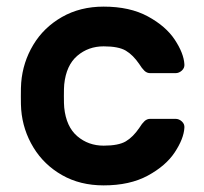

<svg xmlns="http://www.w3.org/2000/svg" viewBox="-20 -550 617 580"><path d="M213.5 -138.5C191.2 -157.5 178 -186.3 174 -225C173.3 -231.7 173 -243.3 173 -260C173 -276.7 173.3 -288.3 174 -295C178 -333.7 191.2 -362.5 213.5 -381.5C235.8 -400.5 262.3 -410 293 -410C323 -410 345.3 -405.7 360 -397C374.7 -388.3 388.3 -374.7 401 -356C406.3 -347.3 411.5 -340.7 416.5 -336C421.5 -331.3 427.3 -329 434 -329H510C517.3 -329 523.8 -331.7 529.5 -337C535.2 -342.3 537.7 -348.7 537 -356C535.7 -378 526 -402.7 508 -430C490 -457.3 462.8 -480.8 426.5 -500.5C390.2 -520.2 345.7 -530 293 -530C245.7 -530 203.7 -519.5 167 -498.5C130.3 -477.5 101.5 -449.5 80.5 -414.5C59.5 -379.5 47.3 -341.3 44 -300C43.3 -292 43 -278.3 43 -259C43 -240.3 43.3 -227 44 -219C47.3 -177.7 59.7 -139.5 81 -104.5C102.3 -69.5 131.2 -41.7 167.5 -21C203.8 -0.3 245.7 10 293 10C345.7 10 390.2 0.2 426.5 -19.5C462.8 -39.2 490 -62.7 508 -90C526 -117.3 535.7 -142 537 -164C537.7 -171.3 535.2 -177.7 529.5 -183C523.8 -188.3 517.3 -191 510 -191H434C427.3 -191 421.5 -188.7 416.5 -184C411.5 -179.3 406.3 -172.7 401 -164C388.3 -145.3 374.7 -131.7 360 -123C345.3 -114.3 323 -110 293 -110C262.3 -110 235.8 -119.5 213.5 -138.5Z"/></svg>

Font: Rubik
Style: Regular
Weight: 500
Designer: Hubert & Fischer
Foundry: Hubert & Fischer
Version: Version 1.100